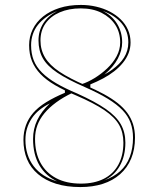

<svg xmlns="http://www.w3.org/2000/svg" viewBox="-20 -743 642 778"><path d="M306 15Q250 15 207 1.5Q164 -12 134 -37.5Q104 -63 89.5 -98Q75 -133 75 -176Q75 -208 85 -235.5Q95 -263 115 -286Q135 -309 167.5 -329Q200 -349 243 -367V-381L274 -367Q236 -349 207.5 -328Q179 -307 160 -284Q141 -261 131.5 -235.5Q122 -210 122 -180Q122 -124 144 -83.5Q166 -43 207.5 -21Q249 1 308 1Q362 1 400.5 -18.5Q439 -38 459.5 -75.5Q480 -113 480 -165Q480 -206 462.5 -237Q445 -268 403 -296.5Q361 -325 289 -356Q239 -377 203 -398Q167 -419 144 -443Q121 -467 109.5 -495.5Q98 -524 98 -560Q98 -594 112.5 -624Q127 -654 154.5 -676Q182 -698 220.5 -710.5Q259 -723 308 -723Q340 -723 370 -716Q400 -709 425 -696Q450 -683 469 -664.5Q488 -646 498.5 -622.5Q509 -599 509 -571Q509 -548 501 -527.5Q493 -507 478 -488.5Q463 -470 442.5 -454Q422 -438 397.5 -425Q373 -412 346 -401V-386L311 -402Q336 -410 363 -426.5Q390 -443 414 -465.5Q438 -488 452.5 -515Q467 -542 467 -571Q467 -612 447 -642.5Q427 -673 391.5 -691Q356 -709 307 -709Q259 -709 222 -693Q185 -677 164.5 -648Q144 -619 144 -579Q144 -541 162.5 -510Q181 -479 221.5 -452Q262 -425 327 -397Q369 -379 401 -361.5Q433 -344 456.5 -325.5Q480 -307 495.5 -286Q511 -265 519 -240Q527 -215 527 -185Q527 -138 511.5 -100.5Q496 -63 466.5 -37Q437 -11 396.5 2Q356 15 306 15ZM212 -8Q165 -30 139.5 -73.5Q114 -117 114 -180Q114 -221 131 -256.5Q148 -292 182 -324Q158 -312 139.5 -297Q121 -282 108.5 -263Q96 -244 89.5 -222.5Q83 -201 83 -176Q83 -145 91.5 -118Q100 -91 116.5 -69.5Q133 -48 157 -32.5Q181 -17 212 -8ZM402 -12Q441 -26 467 -49.5Q493 -73 506 -107.5Q519 -142 519 -185Q519 -218 509 -245.5Q499 -273 476.5 -296.5Q454 -320 416.5 -343Q379 -366 324 -390Q253 -421 212 -448.5Q171 -476 153.5 -507Q136 -538 136 -579Q136 -618 155.5 -648.5Q175 -679 212 -698Q187 -688 167 -673.5Q147 -659 133.5 -642Q120 -625 113 -604Q106 -583 106 -560Q106 -526 116.5 -499Q127 -472 150 -449Q173 -426 208 -405.5Q243 -385 293 -364Q366 -331 408.5 -301.5Q451 -272 469.5 -239.5Q488 -207 488 -165Q488 -111 465.5 -71Q443 -31 402 -12ZM403 -441Q420 -450 435 -461Q450 -472 462 -484Q474 -496 482.5 -509.5Q491 -523 495.5 -538.5Q500 -554 500 -571Q500 -593 493.5 -612Q487 -631 473.5 -647.5Q460 -664 440.5 -677Q421 -690 396 -699Q434 -680 454.5 -646.5Q475 -613 475 -571Q475 -539 457.5 -505.5Q440 -472 403 -441Z"/></svg>

Font: Kalnia Glaze Thin Light
Style: Regular
Weight: 300
Version: Version 1.110